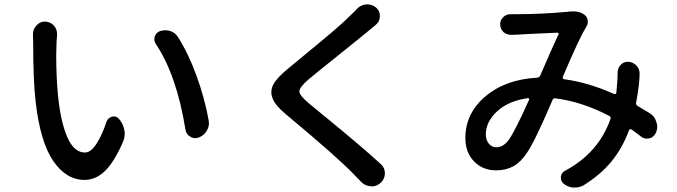

<svg xmlns="http://www.w3.org/2000/svg" viewBox="-20 -800 3040 862"><path d="M127.9 -646.5Q127.9 -668.9 143.6 -685.5Q159.2 -703.1 181.6 -703.1Q181.6 -703.1 182.6 -703.1Q206.1 -702.1 222.7 -684.6Q236.3 -668 236.3 -647.5Q236.3 -644.5 236.3 -641.6Q233.4 -615.2 233.4 -594.7Q232.4 -572.3 232.4 -550.8Q232.4 -454.1 240.2 -373Q252 -252.9 282.2 -184.1Q312.5 -115.2 361.3 -115.2Q387.7 -115.2 413.1 -154.3Q438.5 -193.4 458 -252.9Q464.8 -271.5 483.4 -276.4Q487.3 -277.3 491.2 -277.3Q504.9 -277.3 514.6 -265.6Q533.2 -244.1 538.1 -216.8Q540 -209 540 -200.2Q540 -181.6 532.2 -163.1Q492.2 -71.3 450.7 -31.7Q409.2 7.8 359.4 7.8Q277.3 7.8 218.8 -77.6Q160.2 -163.1 139.6 -346.7Q128.9 -442.4 128.9 -611.3ZM679.7 -602.5Q672.9 -612.3 672.9 -624Q672.9 -629.9 674.8 -635.7Q680.7 -654.3 698.2 -660.2Q710 -664.1 721.7 -664.1Q732.4 -664.1 743.2 -661.1Q765.6 -654.3 778.3 -634.8Q826.2 -559.6 862.8 -458.5Q899.4 -357.4 917 -258.8Q918 -252 918 -246.1Q918 -229.5 908.2 -212.9Q895.5 -191.4 872.1 -182.6Q864.3 -179.7 856.4 -179.7Q844.7 -179.7 834 -186.5Q815.4 -197.3 812.5 -218.8Q773.4 -461.9 679.7 -602.5Z M1582 -759.8Q1599.6 -778.3 1625 -780.3Q1627.9 -780.3 1630.9 -780.3Q1651.4 -780.3 1668.9 -765.6Q1685.5 -751 1685.5 -728.5Q1685.5 -703.1 1666 -687.5Q1651.4 -675.8 1638.7 -665Q1607.4 -638.7 1504.9 -556.6Q1402.3 -474.6 1366.2 -444.3Q1324.2 -408.2 1324.2 -389.6Q1324.2 -371.1 1369.1 -334Q1369.1 -334 1450.7 -267.1Q1532.2 -200.2 1588.4 -152.3Q1644.5 -104.5 1689.5 -63.5Q1708 -46.9 1708 -22.5Q1708 2.9 1689.5 20.5Q1670.9 37.1 1647.5 37.1Q1646.5 37.1 1645.5 36.1Q1620.1 35.2 1602.5 17.6Q1597.7 12.7 1585.9 0.5Q1574.2 -11.7 1568.4 -17.6Q1500 -89.8 1264.6 -286.1Q1216.8 -325.2 1204.1 -357.4Q1198.2 -372.1 1198.2 -385.7Q1198.2 -403.3 1207 -420.9Q1223.6 -451.2 1272.5 -491.2Q1287.1 -503.9 1357.4 -561.5Q1427.7 -619.1 1477.5 -661.6Q1527.3 -704.1 1556.6 -734.4Q1570.3 -746.1 1582 -759.8Z M2264.6 -172.9Q2293 -212.9 2355.5 -352.5Q2356.4 -355.5 2354.5 -357.9Q2352.5 -360.4 2349.6 -359.4Q2261.7 -346.7 2211.4 -299.8Q2161.1 -252.9 2161.1 -196.3Q2161.1 -170.9 2174.8 -154.8Q2188.5 -138.7 2209 -138.7Q2239.3 -138.7 2264.6 -172.9ZM2898.4 -291Q2919.9 -277.3 2926.8 -252Q2930.7 -242.2 2930.7 -231.4Q2930.7 -217.8 2924.8 -204.1Q2916 -184.6 2895.5 -178.7Q2889.6 -177.7 2883.8 -177.7Q2869.1 -177.7 2857.4 -187.5Q2836.9 -203.1 2815.4 -218.8Q2812.5 -220.7 2808.6 -219.7Q2804.7 -218.8 2803.7 -214.8Q2775.4 -136.7 2726.1 -76.2Q2676.8 -15.6 2599.6 32.2Q2581.1 42 2561.5 42Q2557.6 42 2553.7 42Q2529.3 40 2509.8 24.4Q2498 13.7 2498 -1Q2498 -3.9 2498 -5.9Q2500 -24.4 2516.6 -33.2Q2667 -113.3 2720.7 -265.6Q2723.6 -275.4 2715.8 -279.3Q2594.7 -342.8 2474.6 -358.4Q2464.8 -360.4 2460.9 -351.6Q2456.1 -340.8 2442.4 -309.1Q2428.7 -277.3 2421.9 -262.7Q2415 -248 2402.8 -221.2Q2390.6 -194.3 2382.3 -178.2Q2374 -162.1 2363.8 -143.6Q2353.5 -125 2344.7 -112.3Q2317.4 -71.3 2284.2 -53.2Q2251 -35.2 2207 -35.2Q2147.5 -35.2 2108.4 -75.2Q2069.3 -115.2 2069.3 -180.7Q2069.3 -291 2159.2 -367.2Q2249 -443.4 2391.6 -451.2Q2401.4 -452.1 2405.3 -460.9Q2465.8 -600.6 2487.3 -645.5Q2489.3 -648.4 2487.3 -650.9Q2485.4 -653.3 2482.4 -653.3Q2306.6 -645.5 2303.7 -644.5Q2293 -644.5 2279.3 -643.6Q2276.4 -643.6 2274.4 -643.6Q2256.8 -643.6 2242.2 -654.3Q2225.6 -668.9 2225.6 -691.4Q2225.6 -710 2239.3 -723.1Q2252.9 -736.3 2271.5 -736.3Q2273.4 -736.3 2274.4 -736.3Q2290 -736.3 2300.8 -736.3Q2407.2 -736.3 2516.6 -746.1Q2525.4 -746.1 2534.2 -748Q2543.9 -749 2553.7 -749Q2584 -749 2604.5 -733.4Q2619.1 -721.7 2619.1 -702.1Q2619.1 -688.5 2610.4 -676.8Q2608.4 -673.8 2607.4 -670.9Q2580.1 -627 2506.8 -455.1Q2505.9 -451.2 2507.3 -448.2Q2508.8 -445.3 2512.7 -444.3Q2622.1 -429.7 2737.3 -377.9Q2740.2 -377 2743.7 -378.4Q2747.1 -379.9 2747.1 -383.8Q2750 -413.1 2751 -428.7Q2752.9 -451.2 2752.9 -476.6Q2753.9 -497.1 2768.6 -510.7Q2781.2 -522.5 2797.9 -522.5Q2800.8 -522.5 2802.7 -522.5Q2824.2 -520.5 2838.9 -503.9Q2851.6 -489.3 2851.6 -469.7Q2851.6 -423.8 2835.9 -338.9Q2834 -329.1 2842.8 -324.2Q2870.1 -308.6 2898.4 -291Z"/></svg>

Font: Gen Jyuu GothicX Medium
Style: Regular
Weight: 500
Designer: Ryoko NISHIZUKA (kana &amp; ideographs); Paul D. Hunt (Latin, Greek &amp; Cyrillic); Wenlong ZHANG (bopomofo); Sandoll C
Version: Version 1.058.20140828